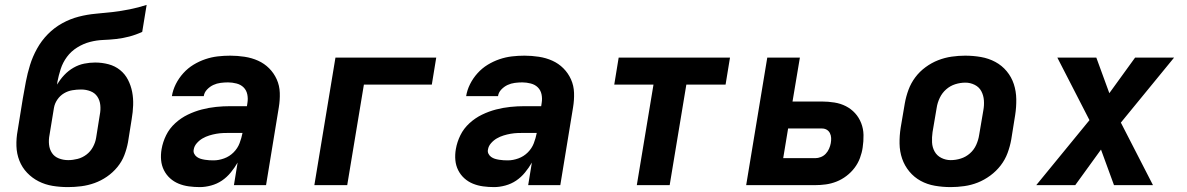

<svg xmlns="http://www.w3.org/2000/svg" viewBox="-20 -755 4840 783"><path d="M257 8Q225 8 194.5 3Q164 -2 137.5 -15.5Q111 -29 90.5 -50.5Q70 -72 59 -100Q48 -128 47 -159.5Q46 -191 52 -223L73 -353Q79 -388 85.5 -422Q92 -456 102.5 -490Q113 -524 131 -556.5Q149 -589 175 -615.5Q201 -642 233.5 -660Q266 -678 301 -687Q336 -696 370.5 -699Q405 -702 439.5 -706Q474 -710 509 -717Q544 -724 578 -735L560 -625Q534 -613 507.5 -606Q481 -599 454 -596Q427 -593 400.5 -592Q374 -591 347 -584Q320 -577 295 -561.5Q270 -546 253 -523Q236 -500 227.5 -473.5Q219 -447 214 -421L213 -410Q225 -431 242 -449Q259 -467 280 -479Q301 -491 323.5 -495.5Q346 -500 368 -500Q396 -500 422.5 -493Q449 -486 469.5 -469.5Q490 -453 502 -429.5Q514 -406 519 -380Q524 -354 523 -326Q522 -298 517 -269L502 -175Q497 -148 487 -122Q477 -96 458.5 -73.5Q440 -51 416 -34.5Q392 -18 365.5 -8.5Q339 1 311.5 4.5Q284 8 257 8ZM258 -102Q277 -102 296.5 -107Q316 -112 332.5 -124.5Q349 -137 359 -155.5Q369 -174 372 -193L387 -287Q391 -307 389 -326.5Q387 -346 377 -361Q367 -376 349 -383Q331 -390 311 -390Q293 -390 275 -387Q257 -384 241 -374.5Q225 -365 214 -349Q203 -333 200 -315L182 -205Q178 -185 180 -165.5Q182 -146 192 -131Q202 -116 220 -109Q238 -102 258 -102Z M795 8Q772 8 750 5Q728 2 708.5 -6Q689 -14 673.5 -28Q658 -42 648.5 -61Q639 -80 637 -102Q635 -124 639 -147Q644 -176 657.5 -203.5Q671 -231 694.5 -252.5Q718 -274 746 -287.5Q774 -301 803 -308.5Q832 -316 861 -319Q890 -322 919 -322H987L989 -335Q992 -353 988.5 -370Q985 -387 973.5 -398.5Q962 -410 944.5 -414.5Q927 -419 910 -419Q895 -419 879.5 -417Q864 -415 850 -408.5Q836 -402 824.5 -390Q813 -378 811 -363H681Q685 -388 697 -412Q709 -436 727.5 -456.5Q746 -477 769 -491Q792 -505 817 -513.5Q842 -522 867.5 -525Q893 -528 919 -528Q948 -528 977.5 -523.5Q1007 -519 1032.5 -507.5Q1058 -496 1077.5 -476.5Q1097 -457 1108.5 -431.5Q1120 -406 1121 -376.5Q1122 -347 1117 -317L1065 0H934L949 -92Q937 -71 921 -51.5Q905 -32 885 -18.5Q865 -5 841 1.5Q817 8 795 8ZM851 -101Q872 -101 894 -109Q916 -117 932.5 -133.5Q949 -150 957 -171Q965 -192 969 -213H919Q905 -213 891 -212.5Q877 -212 862.5 -209.5Q848 -207 833.5 -202.5Q819 -198 806 -190.5Q793 -183 782.5 -171Q772 -159 770 -145Q768 -136 772 -128Q776 -120 783 -115Q790 -110 798 -107.5Q806 -105 815.5 -103.5Q825 -102 833.5 -101.5Q842 -101 851 -101Z M1262 0 1348 -520H1759L1741 -410H1464L1396 0Z M1995 8Q1972 8 1950 5Q1928 2 1908.5 -6Q1889 -14 1873.5 -28Q1858 -42 1848.5 -61Q1839 -80 1837 -102Q1835 -124 1839 -147Q1844 -176 1857.5 -203.5Q1871 -231 1894.5 -252.5Q1918 -274 1946 -287.5Q1974 -301 2003 -308.5Q2032 -316 2061 -319Q2090 -322 2119 -322H2187L2189 -335Q2192 -353 2188.5 -370Q2185 -387 2173.5 -398.5Q2162 -410 2144.5 -414.5Q2127 -419 2110 -419Q2095 -419 2079.5 -417Q2064 -415 2050 -408.5Q2036 -402 2024.5 -390Q2013 -378 2011 -363H1881Q1885 -388 1897 -412Q1909 -436 1927.5 -456.5Q1946 -477 1969 -491Q1992 -505 2017 -513.5Q2042 -522 2067.5 -525Q2093 -528 2119 -528Q2148 -528 2177.5 -523.5Q2207 -519 2232.5 -507.5Q2258 -496 2277.5 -476.5Q2297 -457 2308.5 -431.5Q2320 -406 2321 -376.5Q2322 -347 2317 -317L2265 0H2134L2149 -92Q2137 -71 2121 -51.5Q2105 -32 2085 -18.5Q2065 -5 2041 1.5Q2017 8 1995 8ZM2051 -101Q2072 -101 2094 -109Q2116 -117 2132.5 -133.5Q2149 -150 2157 -171Q2165 -192 2169 -213H2119Q2105 -213 2091 -212.5Q2077 -212 2062.5 -209.5Q2048 -207 2033.5 -202.5Q2019 -198 2006 -190.5Q1993 -183 1982.5 -171Q1972 -159 1970 -145Q1968 -136 1972 -128Q1976 -120 1983 -115Q1990 -110 1998 -107.5Q2006 -105 2015.5 -103.5Q2025 -102 2033.5 -101.5Q2042 -101 2051 -101Z M2577 0 2645 -410H2485L2503 -520H2957L2939 -410H2779L2711 0Z M3023 0 3109 -520H3242L3212 -341H3332Q3357 -341 3382.5 -337Q3408 -333 3429.5 -322Q3451 -311 3467 -293.5Q3483 -276 3492 -253Q3501 -230 3501.5 -204.5Q3502 -179 3498 -153Q3495 -132 3487 -110.5Q3479 -89 3465 -70.5Q3451 -52 3432 -37.5Q3413 -23 3391.5 -14.5Q3370 -6 3348 -3Q3326 0 3305 0ZM3305 -110Q3316 -110 3327.5 -114.5Q3339 -119 3347.5 -128Q3356 -137 3361 -148.5Q3366 -160 3368 -171Q3370 -182 3369.5 -192.5Q3369 -203 3364.5 -212Q3360 -221 3351.5 -226Q3343 -231 3332 -231H3194L3174 -110Z M3857 8Q3824 8 3792.5 2.5Q3761 -3 3734.5 -17.5Q3708 -32 3688.5 -55.5Q3669 -79 3659 -108Q3649 -137 3648.5 -169.5Q3648 -202 3653 -234L3670 -334Q3675 -362 3685 -389Q3695 -416 3712.5 -439.5Q3730 -463 3754.5 -481Q3779 -499 3806 -509.5Q3833 -520 3861 -524Q3889 -528 3916 -528Q3949 -528 3980.5 -522.5Q4012 -517 4039 -502.5Q4066 -488 4085.5 -464.5Q4105 -441 4114.5 -412Q4124 -383 4124.5 -350.5Q4125 -318 4120 -286L4104 -186Q4099 -158 4089 -131Q4079 -104 4061 -80.5Q4043 -57 4018.5 -39Q3994 -21 3967.5 -10.5Q3941 0 3912.5 4Q3884 8 3857 8ZM3857 -102Q3878 -102 3898.5 -108.5Q3919 -115 3935.5 -129.5Q3952 -144 3961 -164Q3970 -184 3973 -204L3990 -304Q3994 -325 3992.5 -345.5Q3991 -366 3982 -383Q3973 -400 3955 -409Q3937 -418 3917 -418Q3896 -418 3875.5 -411.5Q3855 -405 3838.5 -390.5Q3822 -376 3812.5 -356Q3803 -336 3800 -316L3783 -216Q3780 -195 3781 -174.5Q3782 -154 3791.5 -137Q3801 -120 3819 -111Q3837 -102 3857 -102Z M4206 0 4423 -265 4292 -520H4451L4504 -375L4609 -520H4768L4551 -255L4682 0H4523L4470 -145L4365 0Z"/></svg>

Font: Iosevka XBd Ex Obl
Style: Regular
Weight: 800
Width: 7
Italic angle: -9°
Monospace: yes
Designer: Belleve Invis
Foundry: Belleve Invis
Version: Version 32.5.0; ttfautohint (v1.8.4)